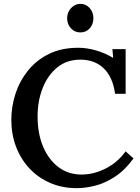

<svg xmlns="http://www.w3.org/2000/svg" viewBox="-20 -965 732 1001"><path d="M580 -476Q568 -563 521 -608.5Q474 -654 399 -654Q328 -654 278.5 -613.5Q229 -573 202.5 -506Q176 -439 176 -358Q176 -269 204.5 -201Q233 -133 284.5 -94Q336 -55 405 -55Q469 -55 531 -86.5Q593 -118 635 -176L676 -139Q629 -75 576 -41.5Q523 -8 472.5 4Q422 16 381 16Q304 16 241 -11.5Q178 -39 133 -87.5Q88 -136 63.5 -200.5Q39 -265 39 -340Q39 -409 60.5 -475.5Q82 -542 125.5 -596.5Q169 -651 234.5 -683.5Q300 -716 388 -716Q432 -716 479.5 -702.5Q527 -689 570 -663L566 -709H635V-476ZM399 -796Q369 -796 349.5 -817.5Q330 -839 330 -870Q330 -901 350.5 -923Q371 -945 399 -945Q428 -945 447.5 -923Q467 -901 467 -870Q467 -839 448 -817.5Q429 -796 399 -796Z"/></svg>

Font: Lora SemiBold
Style: Regular
Weight: 600
Designer: Olga Karpushina, Alexei Vanyashin (Cyrillic)
Foundry: Cyreal
Version: Version 3.011; ttfautohint (v1.8.4.7-5d5b)